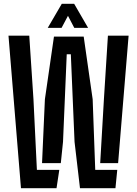

<svg xmlns="http://www.w3.org/2000/svg" viewBox="-20 -987 720 1007"><path d="M399.5 0 371 -243 351.5 -702.5H330L310.5 -243L299 -131.5H200.5L215.5 -466.5L263 -795H419L466 -466.5L479.5 -96H595L585.5 0ZM90 0 24.5 -800H133.5L155.5 -466.5L173.5 -96H291L276.5 0ZM505.5 -131.5 525 -466.5 546 -800H654.5L599.5 -131.5ZM230.5 -841 304 -967H369L442 -841H369.5L336.5 -904L303 -841Z"/></svg>

Font: Big Shoulders Stencil Display Thin
Style: Bold
Weight: 700
Version: Version 2.001